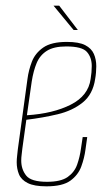

<svg xmlns="http://www.w3.org/2000/svg" viewBox="-20 -651 394 678"><path d="M144 7Q101 7 78 -4.5Q55 -16 47 -35.5Q39 -55 39 -78Q39 -89 40.5 -101Q42 -113 43 -124L77 -372Q81 -403 92.5 -433Q104 -463 132.5 -483Q161 -503 216 -503Q259 -503 281 -491.5Q303 -480 311.5 -460.5Q320 -441 320 -417Q320 -407 319 -395Q318 -383 316 -372Q308 -318 272 -289Q236 -260 183.5 -247.5Q131 -235 73 -228L59 -127Q58 -116 56.5 -105.5Q55 -95 55 -84Q55 -53 72.5 -31Q90 -9 146 -9Q195 -9 219 -26Q243 -43 252.5 -70Q262 -97 266 -127L272 -167H288L282 -124Q278 -93 267 -63Q256 -33 228.5 -13Q201 7 144 7ZM75 -244Q168 -250 230 -281.5Q292 -313 300 -372Q302 -384 303 -395.5Q304 -407 304 -418Q304 -448 287 -467.5Q270 -487 214 -487Q170 -487 145.5 -471.5Q121 -456 109.5 -428.5Q98 -401 92 -363ZM240 -545 169 -631H189L255 -545Z"/></svg>

Font: Alumni Sans Pinstripe
Style: Italic
Weight: 400
Italic angle: -8°
Designer: Robert E. Leuschke
Foundry: Robert E. Leuschke
Version: Version 1.010; ttfautohint (v1.8.4.7-5d5b)